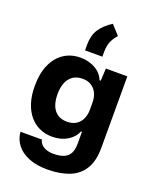

<svg xmlns="http://www.w3.org/2000/svg" viewBox="-176 -913 969 1192"><g transform="rotate(20 308.5 -317.5)"><path d="M283.9 177Q213.3 177 162.3 156.7Q111.3 136.4 82.1 99.6Q52.9 62.9 48.7 13.7H190.4Q193.6 31.1 206.4 44.5Q219.1 57.9 239.6 65.2Q260.1 72.6 287.4 72.6Q331.7 72.6 358.1 60.1Q384.4 47.6 396 23.4Q407.6 -0.7 407.6 -35.7V-116.3H400.6Q385.1 -75.6 342.8 -50Q300.4 -24.4 243 -24.4Q196.3 -24.4 158.1 -42.1Q120 -59.7 92.4 -93.2Q64.7 -126.7 49.7 -174.9Q34.7 -223.1 34.7 -285Q34.7 -367.1 60.9 -425.7Q87 -484.3 134 -515.3Q181 -546.3 243 -546.3Q297.6 -546.3 340.6 -522.1Q383.7 -497.9 400.6 -454.7H408.6L412.7 -536.3H554.6V-64.3Q554.6 23.7 521.3 76.9Q488 130.1 427.2 153.6Q366.4 177 283.9 177ZM297.7 -143.4Q334 -143.4 358.2 -159Q382.4 -174.6 394.6 -201.3Q406.9 -228 406.9 -261.3V-309.3Q406.9 -344.7 393.9 -371.3Q381 -397.9 357.3 -412.7Q333.6 -427.6 301.3 -427.6Q262.3 -427.6 236.4 -410Q210.6 -392.4 197.7 -360.3Q184.9 -328.1 184.9 -285Q184.9 -242.1 197 -210.4Q209.1 -178.6 234.3 -161Q259.4 -143.4 297.7 -143.4ZM252.6 -598.1V-637.7Q252.6 -696.7 279 -737.6Q305.4 -778.4 358.4 -812.4L414.4 -751.3Q389.4 -723.7 378.3 -696.1Q367.1 -668.4 367.1 -624.9V-598.1Z"/></g></svg>

Font: Mona Sans ExtraLight
Style: Regular
Weight: 200
Designer: Deni Anggara
Foundry: GitHub
Version: Version 2.000